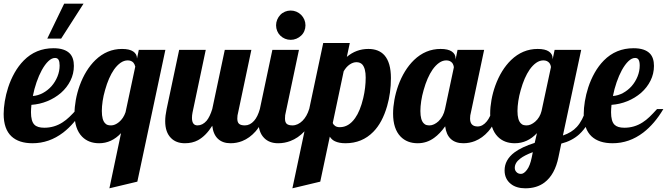

<svg xmlns="http://www.w3.org/2000/svg" viewBox="-33 -770 3613 1040"><path d="M314.5 -750H419.4L298.3 -561H223.1ZM29.3 -31.2Q-13.2 -70.8 -13.2 -152.8Q-13.2 -183.6 -7.1 -221.2Q-1 -258.8 11.2 -296.4Q24.9 -338.4 46.1 -376Q67.4 -413.6 95.7 -442.4Q161.1 -508.8 256.8 -508.8Q317.9 -508.8 345.7 -479.5Q367.2 -456.5 367.2 -413.1Q367.2 -370.6 348.6 -333.3Q330.1 -295.9 297.4 -267.1Q264.6 -238.8 223.1 -221.9Q181.6 -205.1 137.2 -202.1Q134.8 -176.8 134.8 -162.1Q134.8 -113.3 153.3 -94.7Q169.4 -78.1 207 -78.1Q261.2 -78.1 306.2 -107.4Q325.2 -119.6 342.8 -136.5Q360.4 -153.3 383.8 -179.2H418Q370.6 -99.1 309.1 -51.8Q233.4 5.9 143.1 5.9Q69.3 5.9 29.3 -31.2ZM246.1 -303.2Q266.6 -326.7 278.3 -355.7Q290 -384.8 290 -415Q290 -435.1 284.4 -445.6Q278.8 -456.1 265.1 -456.1Q247.1 -456.1 228.8 -438.5Q210.4 -420.9 193.4 -390.1Q177.7 -361.3 165 -324.7Q152.3 -288.1 145 -250Q172.9 -252 199.2 -266.1Q225.6 -280.3 246.1 -303.2Z M622.6 -48.8Q571.3 5.9 503.9 5.9Q446.8 5.9 411.6 -29.8Q370.6 -71.8 370.6 -154.8Q370.6 -189.9 377.7 -229Q384.8 -268.1 398.4 -306.2Q429.7 -392.1 483.9 -444.8Q546.4 -504.9 627.9 -504.9Q668.5 -504.9 688.7 -491Q709 -477.1 709 -454.1V-452.1L718.8 -500H862.8L710.9 213.9L559.6 250ZM611.8 -108.9Q635.7 -128.9 647 -162.1L699.7 -409.2Q696.3 -422.9 689.5 -430.7Q678.2 -442.9 658.7 -442.9Q638.7 -442.9 619.9 -429.7Q601.1 -416.5 584.5 -393.1Q555.2 -350.6 536.1 -282.2Q527.3 -252 522.9 -222.4Q518.6 -192.9 518.6 -168.9Q518.6 -119.1 537.1 -101.6Q543.5 -94.7 551.3 -92.8Q559.1 -90.8 568.8 -90.8Q589.8 -90.8 611.8 -108.9Z M893.1 -22.5Q861.8 -53.7 861.8 -113.8Q861.8 -142.1 869.6 -179.2L937.5 -500H1081.5L1009.8 -160.2Q1006.8 -145 1006.8 -131.8Q1006.8 -90.8 1036.6 -90.8Q1064 -90.8 1085.9 -115.7Q1103.5 -136.7 1116.7 -179.2L1184.6 -500H1328.6L1256.8 -160.2Q1252.4 -145.5 1252.4 -127.9Q1252.4 -107.4 1262.2 -99.1Q1272 -90.8 1293.5 -90.8Q1321.3 -90.8 1343.3 -115.7Q1362.8 -137.7 1374.5 -179.2H1416.5Q1389.6 -103 1351.6 -58.6Q1319.3 -22 1278.8 -5.9Q1249 5.9 1215.8 5.9Q1172.9 5.9 1147.5 -18.1Q1122.1 -42 1116.7 -88.9Q1082.5 -34.2 1039.6 -10.7Q1008.8 5.9 968.8 5.9Q920.9 5.9 893.1 -22.5Z M1485.4 -577.1Q1474.6 -587.4 1468.5 -602.1Q1462.4 -616.7 1462.4 -632.8Q1462.4 -648.9 1468.5 -663.6Q1474.6 -678.2 1485.4 -689.5Q1496.1 -700.7 1510.7 -706.8Q1525.4 -712.9 1541.5 -712.9Q1557.6 -712.9 1572.3 -706.8Q1586.9 -700.7 1598.1 -689.5Q1609.4 -678.2 1615.5 -663.6Q1621.6 -648.9 1621.6 -632.8Q1621.6 -616.7 1615.5 -602.1Q1609.4 -587.4 1598.1 -577.1Q1586.9 -566.4 1572.3 -560.3Q1557.6 -554.2 1541.5 -554.2Q1525.4 -554.2 1510.7 -560.3Q1496.1 -566.4 1485.4 -577.1ZM1397.9 -22.5Q1366.7 -53.7 1366.7 -113.8Q1366.7 -142.1 1374.5 -179.2L1442.4 -500H1586.4L1514.6 -160.2Q1510.7 -147.5 1510.7 -127.9Q1510.7 -107.4 1520.3 -99.1Q1529.8 -90.8 1551.3 -90.8Q1565.9 -90.8 1579.8 -97.4Q1593.8 -104 1605.5 -115.7Q1629.4 -139.6 1641.6 -179.2H1683.6Q1656.7 -103.5 1616.2 -58.6Q1582 -22 1539.1 -5.9Q1507.8 5.9 1473.6 5.9Q1425.8 5.9 1397.9 -22.5Z M1717.8 -537.1H1861.8L1845.7 -461.9Q1896.5 -504.9 1962.4 -504.9Q2018.6 -504.9 2049.3 -470.7Q2084.5 -430.7 2084.5 -347.2Q2084.5 -266.6 2064 -195.8Q2038.1 -105.5 1988.8 -55.7Q1928.2 5.9 1838.4 5.9Q1803.7 5.9 1781.2 -4.9Q1764.2 -12.7 1753.4 -29.8L1701.7 213.9L1550.8 250ZM1890.6 -130.4Q1918 -168.9 1934.6 -238.8Q1947.8 -294.9 1947.8 -350.1Q1947.8 -399.4 1929.7 -420.4Q1918 -433.1 1897.5 -433.1Q1879.4 -433.1 1860.8 -420.4Q1842.3 -407.7 1828.6 -383.8L1769.5 -104Q1772.9 -94.2 1782.5 -87.6Q1792 -81.1 1807.6 -81.1Q1856 -81.1 1890.6 -130.4Z M2137.2 -29.8Q2096.2 -71.8 2096.2 -154.8Q2096.2 -189.9 2103.3 -229Q2110.4 -268.1 2124 -306.2Q2155.3 -392.1 2209.5 -444.8Q2272 -504.9 2353.5 -504.9Q2394 -504.9 2414.3 -491Q2434.6 -477.1 2434.6 -454.1V-446.8L2445.3 -500H2589.4L2517.6 -160.2Q2513.2 -145.5 2513.2 -127.9Q2513.2 -85 2554.2 -85Q2581.5 -85 2604 -112.8Q2623 -136.2 2635.3 -179.2H2677.2Q2650.4 -103 2612.3 -58.6Q2580.1 -22 2539.6 -5.9Q2509.8 5.9 2476.6 5.9Q2434.1 5.9 2408.9 -17.3Q2383.8 -40.5 2378.4 -85.9Q2350.1 -45.9 2318.8 -23.4Q2278.8 5.9 2229.5 5.9Q2172.4 5.9 2137.2 -29.8ZM2342.3 -113.3Q2368.7 -138.7 2377.4 -179.2L2425.3 -404.8Q2425.3 -409.7 2423.1 -416.3Q2420.9 -422.9 2417 -428.7Q2405.3 -442.9 2384.3 -442.9Q2364.3 -442.9 2345.5 -429.7Q2326.7 -416.5 2310.1 -393.1Q2280.8 -350.6 2261.7 -282.2Q2252.9 -252 2248.5 -222.4Q2244.1 -192.9 2244.1 -168.9Q2244.1 -119.1 2262.7 -101.6Q2269 -94.7 2276.9 -92.8Q2284.7 -90.8 2294.4 -90.8Q2305.7 -90.8 2318.1 -96.7Q2330.6 -102.5 2342.3 -113.3Z M2733.4 225.6Q2717.8 213.4 2709 195.1Q2700.2 176.8 2700.2 152.8Q2700.2 96.2 2753.4 55.7Q2793.5 25.9 2863.3 3.9L2875.5 -48.8Q2824.2 5.9 2755.4 5.9Q2698.2 5.9 2663.1 -29.8Q2622.1 -71.8 2622.1 -154.8Q2622.1 -189.9 2629.2 -229Q2636.2 -268.1 2649.9 -306.2Q2681.2 -392.1 2735.4 -444.8Q2797.9 -504.9 2879.4 -504.9Q2919.9 -504.9 2940.2 -491Q2960.4 -477.1 2960.4 -454.1V-448.2L2971.2 -500H3115.2L3016.1 -36.1Q3063.5 -51.8 3091.8 -83Q3122.6 -116.7 3142.1 -179.2H3184.1Q3157.2 -90.3 3104 -42Q3064.9 -6.8 3007.3 7.8L2992.2 80.1Q2973.1 175.8 2916 218.8Q2874.5 250 2812 250Q2788.6 250 2768.3 243.9Q2748 237.8 2733.4 225.6ZM2865.7 -110.8Q2891.6 -133.3 2900.4 -168.9L2951.2 -405.8Q2951.2 -410.6 2949 -417Q2946.8 -423.3 2942.9 -428.7Q2931.2 -442.9 2910.2 -442.9Q2890.1 -442.9 2871.3 -429.7Q2852.5 -416.5 2835.9 -393.1Q2806.6 -350.6 2787.6 -282.2Q2778.8 -252 2774.4 -222.4Q2770 -192.9 2770 -168.9Q2770 -119.1 2788.6 -101.6Q2794.9 -94.7 2802.7 -92.8Q2810.5 -90.8 2820.3 -90.8Q2841.8 -90.8 2865.7 -110.8ZM2821.3 149.9Q2837.9 128.4 2847.2 83L2853 54.2Q2807.6 71.3 2785.2 88.9Q2755.4 111.3 2755.4 139.2Q2755.4 152.3 2763.7 161.1Q2772.9 171.9 2789.1 171.9Q2804.7 171.9 2821.3 149.9Z M3171.4 -31.2Q3128.9 -70.8 3128.9 -152.8Q3128.9 -183.6 3135 -221.2Q3141.1 -258.8 3153.3 -296.4Q3167 -338.4 3188.2 -376Q3209.5 -413.6 3237.8 -442.4Q3303.2 -508.8 3398.9 -508.8Q3460 -508.8 3487.8 -479.5Q3509.3 -456.5 3509.3 -413.1Q3509.3 -370.6 3490.7 -333.3Q3472.2 -295.9 3439.5 -267.1Q3406.7 -238.8 3365.2 -221.9Q3323.7 -205.1 3279.3 -202.1Q3276.9 -176.8 3276.9 -162.1Q3276.9 -113.3 3295.4 -94.7Q3311.5 -78.1 3349.1 -78.1Q3403.3 -78.1 3448.2 -107.4Q3467.3 -119.6 3484.9 -136.5Q3502.4 -153.3 3525.9 -179.2H3560.1Q3512.7 -99.1 3451.2 -51.8Q3375.5 5.9 3285.2 5.9Q3211.4 5.9 3171.4 -31.2ZM3388.2 -303.2Q3408.7 -326.7 3420.4 -355.7Q3432.1 -384.8 3432.1 -415Q3432.1 -435.1 3426.5 -445.6Q3420.9 -456.1 3407.2 -456.1Q3389.2 -456.1 3370.8 -438.5Q3352.5 -420.9 3335.4 -390.1Q3319.8 -361.3 3307.1 -324.7Q3294.4 -288.1 3287.1 -250Q3314.9 -252 3341.3 -266.1Q3367.7 -280.3 3388.2 -303.2Z"/></svg>

Font: Pattaya
Style: Regular
Weight: 400
Designer: Pablo Impallari / Thai characters Designed by Thanarat Vachiruckul and Suppakit Chalermlarp
Foundry: Pablo Impallari
Version: Version 1.007;September 16, 2023;FontCreator 15.0.0.2934 64-